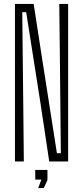

<svg xmlns="http://www.w3.org/2000/svg" viewBox="-20 -820 422 975"><path d="M56 0V-800H151L190 -547L269 -42H289L284 -535L281 -800H326V0H230L186 -293L113 -758H93L98 -301L101 0ZM159 92V43H221V95L202 135H174L190 92Z"/></svg>

Font: Big Shoulders Display Light
Style: Regular
Weight: 300
Designer: Patric King
Foundry: XO Type Co
Version: Version 1.000; ttfautohint (v1.8.2)